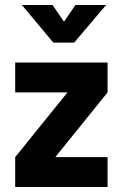

<svg xmlns="http://www.w3.org/2000/svg" viewBox="-20 -751 494 771"><path d="M41 0V-120L251 -380H41V-500H412V-380L202 -120H412V0ZM194 -580 68 -731H191L237 -664L283 -731H406L278 -580Z"/></svg>

Font: Titillium Web SemiBold
Style: Regular
Weight: 600
Designer: Mohamed Gaber, Accademia di Belle Arti di Urbino
Foundry: Kief Type Foundry, Accademia di Belle Arti di Urbino
Version: Version 3.000; ttfautohint (v1.8.4)